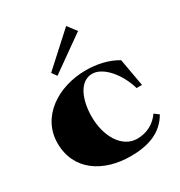

<svg xmlns="http://www.w3.org/2000/svg" viewBox="-184 -906 985 1049"><g transform="rotate(-30 308.0 -381.5)"><path d="M338 15C448 15 538 -16 588 -104L560 -125C528 -79 478 -50 416 -50C320 -50 259 -155 259 -278C259 -380 296 -481 378 -481C447 -481 521 -393 550 -292H584L553 -466C494 -501 425 -515 357 -515C182 -515 25 -413 25 -246C25 -75 165 15 338 15ZM429 -722 386 -778 187 -597 209 -566Z"/></g></svg>

Font: Sprat Black
Style: Regular
Weight: 900
Designer: Ethan Nakache
Foundry: Collletttivo
Version: Version 2.000;Glyphs 3.2 (3217)